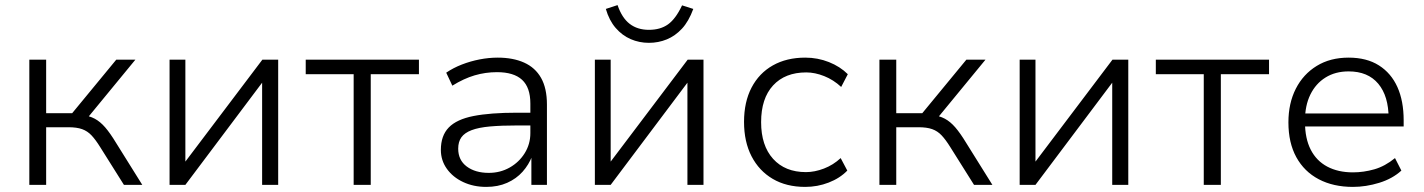

<svg xmlns="http://www.w3.org/2000/svg" viewBox="-20 -725 5586 753"><path d="M95 0V-491H161V-281H263L436 -491H511L317 -255L299 -275Q330 -271 351.5 -259.5Q373 -248 392.5 -225.5Q412 -203 435 -165L538 0H466L373 -148Q355 -177 339 -194Q323 -211 302 -218.5Q281 -226 248 -226H161V0Z M645 0V-491H707V-78H697L1009 -491H1071V0H1008V-414H1018L707 0Z M1367 0V-434H1179V-491H1623V-434H1434V0Z M1887 8Q1837 8 1796.5 -11Q1756 -30 1732.5 -63Q1709 -96 1709 -137Q1709 -193 1740 -225Q1771 -257 1837 -270Q1903 -283 2008 -283H2073V-233H2010Q1946 -233 1901.5 -229Q1857 -225 1829.5 -214.5Q1802 -204 1789.5 -186.5Q1777 -169 1777 -142Q1777 -97 1810.5 -72Q1844 -47 1897 -47Q1942 -47 1979 -68Q2016 -89 2038 -124.5Q2060 -160 2060 -203V-319Q2060 -382 2027.5 -412Q1995 -442 1929 -442Q1884 -442 1841.5 -429.5Q1799 -417 1754 -389L1730 -440Q1758 -459 1791.5 -472Q1825 -485 1861 -492Q1897 -499 1932 -499Q1992 -499 2035.5 -479.5Q2079 -460 2102 -419.5Q2125 -379 2125 -315V0H2064V-113H2067Q2054 -79 2029.5 -51.5Q2005 -24 1969 -8Q1933 8 1887 8Z M2313 0V-491H2375V-78H2365L2677 -491H2739V0H2676V-414H2686L2375 0ZM2525 -557Q2487 -557 2453.5 -571.5Q2420 -586 2394.5 -615.5Q2369 -645 2356 -690L2402 -705Q2419 -655 2449.5 -631.5Q2480 -608 2525 -608Q2570 -608 2600 -629.5Q2630 -651 2655 -704L2699 -690Q2681 -641 2654.5 -612.5Q2628 -584 2595 -570.5Q2562 -557 2525 -557Z M3138 8Q3064 8 3010.5 -23.5Q2957 -55 2927.5 -112Q2898 -169 2898 -247Q2898 -325 2927.5 -381.5Q2957 -438 3011 -468.5Q3065 -499 3138 -499Q3187 -499 3231 -481.5Q3275 -464 3305 -434L3279 -384Q3249 -412 3212.5 -426.5Q3176 -441 3142 -441Q3059 -441 3012 -390Q2965 -339 2965 -246Q2965 -154 3012 -102Q3059 -50 3141 -50Q3175 -50 3211.5 -64Q3248 -78 3277 -105L3303 -56Q3274 -26 3230 -9Q3186 8 3138 8Z M3429 0V-491H3495V-281H3597L3770 -491H3845L3651 -255L3633 -275Q3664 -271 3685.5 -259.5Q3707 -248 3726.5 -225.5Q3746 -203 3769 -165L3872 0H3800L3707 -148Q3689 -177 3673 -194Q3657 -211 3636 -218.5Q3615 -226 3582 -226H3495V0Z M3979 0V-491H4041V-78H4031L4343 -491H4405V0H4342V-414H4352L4041 0Z M4701 0V-434H4513V-491H4957V-434H4768V0Z M5286 8Q5209 8 5152 -22Q5095 -52 5064 -108.5Q5033 -165 5033 -245Q5033 -320 5062 -377Q5091 -434 5144 -466.5Q5197 -499 5269 -499Q5340 -499 5388 -468.5Q5436 -438 5460.5 -383.5Q5485 -329 5485 -253V-229H5080V-280H5446L5426 -261Q5426 -348 5385.5 -396.5Q5345 -445 5269 -445Q5217 -445 5178.5 -421Q5140 -397 5119 -354Q5098 -311 5098 -253V-246Q5098 -182 5120.5 -138Q5143 -94 5185.5 -71.5Q5228 -49 5286 -49Q5328 -49 5370 -61Q5412 -73 5451 -105L5476 -56Q5441 -24 5389 -8Q5337 8 5286 8Z"/></svg>

Font: Nunito Sans 9pt Light
Style: Regular
Weight: 300
Version: Version 3.101;gftools[0.9.27]